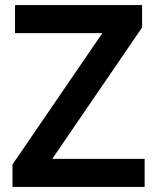

<svg xmlns="http://www.w3.org/2000/svg" viewBox="-20 -734 617 754"><path d="M548 0H29V-88L382 -604H39V-714H538V-626L185 -110H548Z"/></svg>

Font: Noto Sans Lisu SemiBold
Style: Regular
Weight: 600
Designer: Monotype Design Team. David Williams.
Foundry: Monotype Imaging Inc.
Version: Version 2.102; ttfautohint (v1.8.4.7-5d5b)